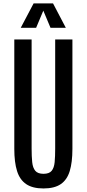

<svg xmlns="http://www.w3.org/2000/svg" viewBox="-20 -1090 506 1121"><path d="M233.9 10.3C276.5 10.3 310.1 1.9 334.7 -14.9C359.3 -31.7 376.8 -57.1 387.2 -91.3C397.6 -125.5 402.8 -168.6 402.8 -220.7V-859.4H302.2V-222.7C302.2 -191.7 301.2 -165.3 299.1 -143.3C297 -121.3 291.2 -104.5 281.7 -92.8C272.3 -81.1 256.3 -75.2 233.9 -75.2C211.8 -75.2 195.8 -81.1 186 -92.8C176.3 -104.5 170.2 -121.4 168 -143.6C165.7 -165.7 164.6 -192.2 164.6 -223.1V-859.4H63.5V-220.7C63.5 -168.6 68.8 -125.5 79.6 -91.3C90.3 -57.1 108.2 -31.7 133.1 -14.9C158 1.9 191.6 10.3 233.9 10.3ZM101.1 -927.7H190.9L232.9 -1027.8L274.9 -927.7H364.3L289.6 -1070.3H176.3Z"/></svg>

Font: Antonio
Style: Regular
Weight: 400
Designer: Vernon Adams
Foundry: Vernon Adams
Version: Version 1.002